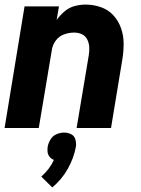

<svg xmlns="http://www.w3.org/2000/svg" viewBox="-20 -558 616 837"><path d="M0 0H149L206 -340Q209 -362 223 -381Q237 -400 259 -408Q281 -416 303 -416Q321 -416 336.5 -409Q352 -402 360 -386.5Q368 -371 369 -353Q370 -335 367 -317L314 0H464L513 -297Q519 -332 519 -367Q519 -402 508 -434Q497 -466 475 -490.5Q453 -515 420.5 -526.5Q388 -538 353 -538Q329 -538 305 -531.5Q281 -525 261.5 -508.5Q242 -492 227 -471L237 -530H87ZM208 259Q249 225 275.5 178Q302 131 311 81Q313 65 308.5 49.5Q304 34 290 27Q276 20 259 20Q243 20 226.5 27Q210 34 200.5 49.5Q191 65 188 81Q186 93 187.5 105Q189 117 196.5 126Q204 135 215 139Q206 159 192 177.5Q178 196 160 212Z"/></svg>

Font: Iosevka Sparkle Heavy Oblique
Style: Regular
Weight: 900
Italic angle: -9°
Designer: Belleve Invis
Foundry: Belleve Invis
Version: Version 4.5.0; ttfautohint (v1.8.3)